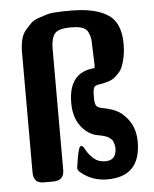

<svg xmlns="http://www.w3.org/2000/svg" viewBox="-53 -778 671 834"><g transform="rotate(-5 282.5 -361.0)"><path d="M60.1 -46.9V-570.8Q60.1 -600.6 65.9 -625.2Q71.8 -649.9 85.9 -666.5Q100.1 -683.1 112.5 -695.1Q125 -707 147.5 -714.1Q169.9 -721.2 183.3 -725.6Q196.8 -730 222.9 -731.4Q249 -732.9 257.6 -732.9Q266.1 -732.9 289.1 -732.9Q392.1 -732.9 447.5 -697.5Q502.9 -662.1 502.9 -569.8Q502.9 -537.6 497.6 -512.2Q492.2 -486.8 485.6 -470.5Q479 -454.1 466.1 -441.2Q453.1 -428.2 444.6 -422.1Q436 -416 420.4 -411.6Q404.8 -407.2 399.9 -406Q395 -404.8 381.8 -402.8Q364.7 -400.9 359.4 -391.8Q354 -382.8 354 -350.1Q354 -320.3 360.6 -311.8Q367.2 -303.2 384.8 -299.8Q436.5 -290 460.9 -272.9Q473.1 -265.1 483.9 -252.9Q526.9 -209 526.9 -140.1Q526.9 10.7 382.8 11.2Q333 11.2 293.9 -11Q254.9 -33.2 254.9 -48.8Q266.1 -128.9 274.9 -140.1L278.8 -143.1H283.2Q288.1 -143.1 298.1 -124Q308.1 -105 328.6 -86.4Q349.1 -67.9 379.9 -67.9Q427.7 -67.9 428.2 -120.1Q428.2 -129.9 425.5 -138.4Q422.9 -147 420.4 -152.6Q418 -158.2 411.4 -163.1Q404.8 -168 401.4 -170.4Q397.9 -172.9 388.4 -176Q378.9 -179.2 376 -179.7Q373 -180.2 362.1 -182.6Q351.1 -185.1 349.1 -185.1Q308.1 -196.3 281 -235.1Q253.9 -273.9 253.9 -333Q253.9 -467.8 368.2 -475.1Q368.2 -478 368.7 -482.9Q369.1 -487.8 369.1 -491.2Q369.1 -506.3 367.7 -534.2Q366.2 -562 366.2 -570.8Q366.2 -593.8 364.5 -604.5Q362.8 -615.2 356 -631.1Q349.1 -647 331.1 -653.6Q313 -660.2 283.2 -660.2H278.8Q224.6 -660.2 209.2 -639.2Q193.8 -618.2 193.8 -574.2V-45.9Q193.8 0 146 0H104Q60.1 0 60.1 -46.9Z"/></g></svg>

Font: CMU Sans Serif
Style: Bold
Weight: 700
Version: Version 0.7.0